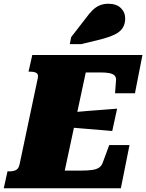

<svg xmlns="http://www.w3.org/2000/svg" viewBox="-60 -1003 779 1023"><path d="M630 -230 584 0H-40L-20 -90H-9Q11 -90 25 -97Q39 -104 44 -126L141 -585Q146 -607 134.5 -614Q123 -621 103 -621H92L112 -710H699L659 -506H553L558 -573Q560 -591 550.5 -600.5Q541 -610 522 -613.5Q503 -617 477 -617H397L285 -94H369Q408 -94 431.5 -97.5Q455 -101 468.5 -110.5Q482 -120 488 -138L522 -230ZM330 -405Q369 -409 408 -412Q447 -415 486.5 -418Q526 -421 564 -424L538 -305Q501 -309 463.5 -311.5Q426 -314 388.5 -317.5Q351 -321 313 -324ZM398 -907Q416 -932 433.5 -949Q451 -966 471.5 -974.5Q492 -983 517 -983Q560 -983 583.5 -960.5Q607 -938 607 -904Q607 -875 593.5 -854Q580 -833 551 -819Q522 -805 476 -793L373 -768H312L319 -805Z"/></svg>

Font: Roboto Serif Black
Style: Italic
Weight: 900
Italic angle: -10°
Version: Version 1.008